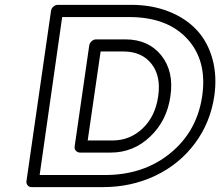

<svg xmlns="http://www.w3.org/2000/svg" viewBox="-20 -745 906 790"><path d="M88.9 0 189.9 -700.2Q191.4 -710.9 200 -718Q208.5 -725.1 217.8 -725.1H519Q605 -725.1 674.8 -697.5Q744.6 -669.9 789.8 -621.1Q835 -572.3 854.2 -502.2Q873.5 -432.1 861.8 -350.1Q845.7 -240.7 782 -155Q718.3 -69.3 619.4 -22.2Q520.5 24.9 403.8 24.9H109.9Q99.1 24.9 93.3 17.1Q87.4 9.3 88.9 0ZM143.1 -24.9H412.1Q571.3 -24.9 681.2 -115Q791 -205.1 812 -350.1Q833 -495.6 750.5 -585.2Q668 -674.8 512.2 -674.8H235.8ZM287.1 -142.1 347.2 -558.1Q348.6 -567.4 356.9 -575.2Q365.2 -583 376 -583H495.1Q590.8 -583 643.6 -517.1Q696.3 -451.2 681.2 -349.1Q667 -248.5 597.9 -182.9Q528.8 -117.2 436 -117.2H309.1Q299.8 -117.2 292.7 -124.3Q285.6 -131.3 287.1 -142.1ZM340.8 -167H442.9Q514.6 -167 566.9 -216.6Q619.1 -266.1 630.9 -349.1Q643.1 -432.1 603 -482.7Q563 -533.2 487.8 -533.2H394Z"/></svg>

Font: Trueno Bold Outline
Style: Italic
Weight: 700
Width: 6
Designer: Julieta Ulanovsky
Foundry: Julieta Ulanovsky
Version: Version 3.001b | FøM Fix